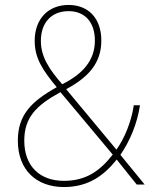

<svg xmlns="http://www.w3.org/2000/svg" viewBox="-20 -745 626 775"><path d="M257 -725C175 -725 120 -669 120 -580C120 -510 152 -462 209 -393C105 -335 52 -280 52 -177C52 -59 127 10 238 10C338 10 401 -38 451 -101L532 0H564L466 -120C504 -175 534 -246 545 -320H520C510 -252 482 -186 450 -141L247 -385C335 -432 389 -489 389 -581C389 -673 335 -725 257 -725ZM257 -700C323 -700 363 -655 363 -581C363 -503 316 -447 231 -405C178 -466 145 -516 145 -580C145 -653 187 -700 257 -700ZM224 -373 435 -121C385 -57 329 -15 238 -15C141 -15 78 -74 78 -177C78 -270 125 -319 224 -373Z"/></svg>

Font: Noto Sans Malayalam SemiCondensed Thin
Style: Regular
Weight: 100
Width: 4
Designer: Jelle Bosma - Monotype Design Team
Foundry: Monotype Imaging Inc.
Version: Version 2.104